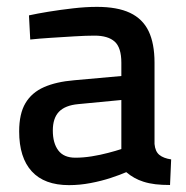

<svg xmlns="http://www.w3.org/2000/svg" viewBox="-20 -531 545 562"><path d="M182.1 10.9Q109.8 10.9 73 -29.4Q36.1 -69.6 36.1 -146.4Q36.1 -198.2 54.5 -229.1Q72.9 -260.1 108.7 -275.9Q144.5 -291.7 197.3 -296.1L335.2 -308.5V-347.4Q335.2 -391.6 315.7 -409.2Q296.2 -426.7 256.8 -426.7Q232.1 -426.7 197.7 -424.6Q163.4 -422.6 128.7 -420.3Q94.1 -418.1 68.5 -415.3L64.8 -486Q88.2 -491.2 122.5 -496.8Q156.8 -502.4 193.9 -506.6Q231 -510.9 263.7 -510.9Q323.5 -510.9 360.5 -493.4Q397.6 -475.9 415 -439.8Q432.3 -403.7 432.3 -347.4V-109.5Q434.3 -87.5 446.5 -77.6Q458.7 -67.7 481 -64.4L477.7 10.5Q453.8 10.5 435 8.3Q416.2 6.1 399.7 0.8Q385.8 -3.6 373.6 -10.4Q361.4 -17.1 349.6 -27.1Q332 -19.4 304.5 -10.3Q276.9 -1.2 245.2 4.8Q213.5 10.9 182.1 10.9ZM200.7 -69.4Q223.8 -69.4 248.7 -73.4Q273.6 -77.4 296.5 -83.5Q319.5 -89.5 335.2 -94.7V-238.3L208.8 -226.2Q170.9 -222.7 152.7 -204Q134.6 -185.2 134.6 -148.9Q134.6 -112.1 150.6 -90.8Q166.6 -69.4 200.7 -69.4Z"/></svg>

Font: Titillium Web SemiBold
Style: Regular
Weight: 600
Designer: Mohamed Gaber, Accademia di Belle Arti di Urbino
Foundry: Kief Type Foundry, Accademia di Belle Arti di Urbino
Version: Version 3.000; ttfautohint (v1.8.4)